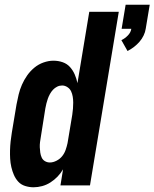

<svg xmlns="http://www.w3.org/2000/svg" viewBox="-20 -785 654 813"><path d="M520 -569 494 -615Q509 -622 521.5 -635Q534 -648 536 -663H495L512 -765H614L597 -663Q595 -649 588 -634.5Q581 -620 570.5 -608Q560 -596 547 -586Q534 -576 520 -569ZM122 8Q104 8 86.5 2.5Q69 -3 57.5 -15.5Q46 -28 39 -44Q32 -60 28 -77.5Q24 -95 23 -113Q22 -131 22.5 -149.5Q23 -168 25 -186.5Q27 -205 30 -223L50 -343Q54 -364 59 -385Q64 -406 73 -426.5Q82 -447 95 -465.5Q108 -484 125.5 -498.5Q143 -513 164.5 -520.5Q186 -528 206 -528Q227 -528 245.5 -521.5Q264 -515 276.5 -501Q289 -487 296.5 -469.5Q304 -452 308 -433L358 -735H483L361 0H236L247 -68Q237 -51 223.5 -37Q210 -23 193.5 -12.5Q177 -2 158.5 3Q140 8 122 8ZM191 -97Q205 -97 219.5 -104.5Q234 -112 243.5 -124Q253 -136 258 -150.5Q263 -165 266 -179L286 -299Q288 -312 289 -325Q290 -338 290 -350.5Q290 -363 288 -375.5Q286 -388 281 -398.5Q276 -409 265.5 -416Q255 -423 243 -423Q243 -423 243 -423Q243 -423 243 -423Q232 -423 222 -418Q212 -413 204.5 -405Q197 -397 191.5 -387Q186 -377 182.5 -367Q179 -357 176.5 -347Q174 -337 172 -326L153 -206Q151 -195 149.5 -183.5Q148 -172 148.5 -161Q149 -150 150.5 -139Q152 -128 156.5 -118Q161 -108 170.5 -102.5Q180 -97 191 -97Z"/></svg>

Font: Iosevka SS04 Extrabold
Style: Italic
Weight: 800
Italic angle: -9°
Monospace: yes
Designer: Belleve Invis
Foundry: Belleve Invis
Version: Version 19.0.0; ttfautohint (v1.8.4)